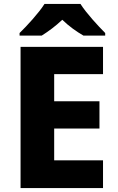

<svg xmlns="http://www.w3.org/2000/svg" viewBox="-20 -1002 595 971"><path d="M387 -982H205C176 -936 117 -872 79 -835V-822H191C226 -844 260 -869 295 -902C329 -869 367 -842 402 -822H512V-835C477 -870 416 -936 387 -982ZM501 -51V-191H254V-352H483V-490H254V-627H501V-765H84V-51Z"/></svg>

Font: Noto Sans Tamil UI ExtraBold
Style: Regular
Weight: 800
Designer: Jelle Bosma - Monotype Design Team
Foundry: Monotype Imaging Inc.
Version: Version 2.004